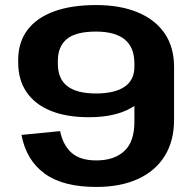

<svg xmlns="http://www.w3.org/2000/svg" viewBox="-20 -730 766 760"><path d="M669 -256Q669 -172 632 -112.5Q595 -53 526 -21.5Q457 10 361 10Q229 10 156.5 -43Q84 -96 65 -196L218 -211Q229 -156 263 -125.5Q297 -95 361 -95Q432 -95 472 -132Q512 -169 512 -247V-465H669ZM360 -710Q456 -710 525.5 -681Q595 -652 632 -597.5Q669 -543 669 -465L589 -459Q589 -367 520.5 -316.5Q452 -266 333 -266Q243 -266 180.5 -291.5Q118 -317 85 -365.5Q52 -414 52 -482V-493Q52 -562 88 -610.5Q124 -659 193 -684.5Q262 -710 360 -710ZM360 -605Q280 -605 244.5 -575.5Q209 -546 209 -489V-478Q209 -418 246.5 -389Q284 -360 360 -360Q434 -360 473 -386.5Q512 -413 512 -466V-478Q512 -543 473.5 -574Q435 -605 360 -605Z"/></svg>

Font: Pathway Extreme 8pt Thin 12pt
Style: Bold
Weight: 700
Version: Version 1.001;gftools[0.9.26]